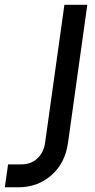

<svg xmlns="http://www.w3.org/2000/svg" viewBox="-44 -770 392 796"><path d="M-24 6.5H32Q112.5 6.5 169.5 -43.8Q226.5 -94 238 -178.5L318 -750H223L143 -178.5Q137.5 -138 110.8 -113.2Q84 -88.5 45.5 -88.5H-10.5Z"/></svg>

Font: Mohave Medium
Style: Italic
Weight: 500
Italic angle: -8°
Designer: Gumpita Rahayu
Foundry: Tokotype
Version: Version 2.002; ttfautohint (v1.8.3)